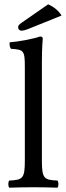

<svg xmlns="http://www.w3.org/2000/svg" viewBox="-20 -867 305 889"><path d="M95 -122C95 -39 84 -34 23 -31C17 -25 17 -4 23 2C58 1 95 0 135 0C175 0 213 1 246 2C252 -4 252 -25 246 -31C185 -34 174 -39 174 -122V-583C174 -648 178 -688 178 -688C178 -695 174 -698 165 -698C140 -688 65 -674 25 -671C23 -663 25 -647 31 -641C89 -637 95 -634 95 -559ZM203 -847 79 -761C66 -752 64 -747 64 -740C64 -732 70 -725 79 -725C88 -725 100 -728 121 -737L265 -795C252 -816 232 -834 203 -847Z"/></svg>

Font: Libertinus Serif
Style: Regular
Weight: 400
Designer: Philipp H. Poll, Khaled Hosny
Foundry: Caleb Maclennan
Version: Version 7.050;RELEASE